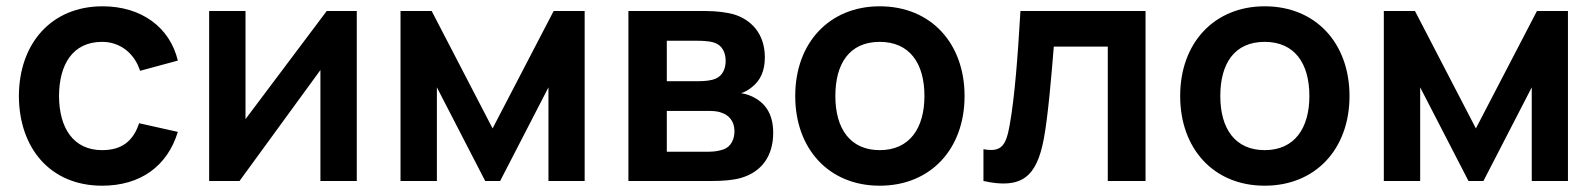

<svg xmlns="http://www.w3.org/2000/svg" viewBox="-20 -575 5072 610"><path d="M304.5 15C425 15 511.5 -46 545 -156L422 -183.5C403.5 -128 368.5 -98 304.5 -98C214 -98 168 -167 167.5 -270C168 -369 210 -442 304.5 -442C359.5 -442 406.5 -408 425 -350L545 -382.5C519.5 -489 428.5 -555 306 -555C142 -555 40.5 -435.5 40 -270C40.5 -107 137.5 15 304.5 15Z M1113.5 -540H1018L760 -196.5V-540H644.5V0H741L998 -352.5V0H1113.5Z M1252.5 0H1368V-297.5L1521.5 0H1569L1722.5 -297.5V0H1837.5V-540H1739L1545 -167L1351.5 -540H1252.5Z M1976.5 0H2242C2275 0 2309 -2.5 2333.5 -9.5C2401 -29 2436.5 -80.5 2436.5 -153C2436.5 -217 2408 -249.5 2371.5 -267.5C2360.5 -273 2347 -277 2334.5 -279C2346.5 -282.5 2358.5 -289.5 2370 -299C2394 -318.5 2410 -347 2410 -393C2410 -471 2363 -514 2311 -529.5C2289 -535.5 2257.5 -540 2222 -540H1976.5ZM2098.5 -93V-222.5H2231C2241 -222.5 2258.5 -222.5 2272 -217C2294.5 -210 2313.5 -191 2313.5 -158C2313.5 -134 2303 -109 2279 -100.5C2265.5 -95.5 2247.5 -93 2233.5 -93ZM2098.5 -317V-445.5H2196C2202.5 -445.5 2232 -445.5 2249 -439.5C2274.5 -431.5 2285.5 -408 2285.5 -381.5C2285.5 -356 2275 -334 2253.5 -325C2239.5 -319 2218.5 -317 2198.5 -317Z M2775 15C2936.5 15 3044.5 -101.5 3044.5 -270C3044.5 -437 2938 -555 2775 -555C2615.5 -555 2506.5 -439.5 2506.5 -270C2506.5 -103 2612.5 15 2775 15ZM2634 -270C2634 -372 2678 -442 2775 -442C2869.5 -442 2917 -374.5 2917 -270C2917 -168.5 2870.5 -98 2775 -98C2682 -98 2634 -165 2634 -270Z M3104.5 -101V0C3227.5 27.5 3273.5 -15 3296 -132.5C3309.5 -202.5 3321 -339.5 3328 -427H3499.5V0H3619.5V-540H3222C3214 -402 3204 -267.5 3188 -178.5C3176.5 -115 3164 -90 3104.5 -101Z M3998 15C4159.5 15 4267.5 -101.5 4267.5 -270C4267.5 -437 4161 -555 3998 -555C3838.5 -555 3729.5 -439.5 3729.5 -270C3729.5 -103 3835.5 15 3998 15ZM3857 -270C3857 -372 3901 -442 3998 -442C4092.5 -442 4140 -374.5 4140 -270C4140 -168.5 4093.5 -98 3998 -98C3905 -98 3857 -165 3857 -270Z M4376.5 0H4492V-297.5L4645.5 0H4693L4846.5 -297.5V0H4961.5V-540H4863L4669 -167L4475.5 -540H4376.5Z"/></svg>

Font: Eudonet
Style: Bold
Weight: 700
Designer: Mikhail Sharanda
Foundry: Mikhail Sharanda
Version: Version 4.503;Glyphs 3.1.2 (3151)